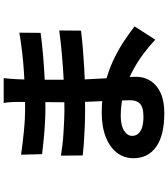

<svg xmlns="http://www.w3.org/2000/svg" viewBox="45 -894 910 1040"><g transform="rotate(-90 500.0 -374.0)"><path d="M597 -809Q595 -794 593.5 -775.5Q592 -757 591 -738Q590 -718 589 -684.5Q588 -651 588 -611Q588 -571 588 -532Q588 -493 588 -461Q588 -419 590 -367.5Q592 -316 595.5 -263.5Q599 -211 601.5 -165.5Q604 -120 604 -90Q604 -48 582 -13.5Q560 21 516.5 41Q473 61 407 61Q287 61 225 17Q163 -27 163 -106Q163 -157 192.5 -195.5Q222 -234 277.5 -256Q333 -278 410 -278Q492 -278 563.5 -260.5Q635 -243 694 -215Q753 -187 799 -156Q845 -125 877 -100L805 12Q769 -22 724.5 -55Q680 -88 627.5 -115Q575 -142 516.5 -158.5Q458 -175 393 -175Q341 -175 312.5 -157Q284 -139 284 -113Q284 -94 296 -80Q308 -66 331 -59Q354 -52 389 -52Q416 -52 435.5 -58Q455 -64 466 -80Q477 -96 477 -125Q477 -147 475.5 -188Q474 -229 472 -278.5Q470 -328 468 -376Q466 -424 466 -461Q466 -497 466.5 -536.5Q467 -576 467 -615Q467 -654 467.5 -686.5Q468 -719 468 -740Q468 -754 466.5 -774.5Q465 -795 462 -809ZM182 -715Q209 -711 242 -707Q275 -703 309.5 -699.5Q344 -696 375 -694.5Q406 -693 429 -693Q531 -693 632.5 -699.5Q734 -706 843 -724L842 -609Q791 -602 724 -596Q657 -590 581.5 -586.5Q506 -583 430 -583Q399 -583 353.5 -585.5Q308 -588 263 -592.5Q218 -597 185 -601ZM177 -499Q201 -495 234 -491Q267 -487 301.5 -485Q336 -483 367 -481.5Q398 -480 418 -480Q511 -480 586.5 -484Q662 -488 728 -494Q794 -500 855 -508L854 -390Q802 -384 753.5 -380Q705 -376 654.5 -373Q604 -370 546 -369Q488 -368 416 -368Q387 -368 344 -369.5Q301 -371 256.5 -374Q212 -377 178 -381Z"/></g></svg>

Font: Noto Sans SC Thin
Style: Bold
Weight: 700
Version: Version 2.004-H2;hotconv 1.0.118;makeotfexe 2.5.65603